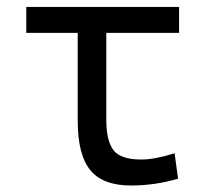

<svg xmlns="http://www.w3.org/2000/svg" viewBox="-20 -538 626 567"><path d="M366.7 9.8Q283.7 9.8 246.6 -35.6Q209.5 -81.1 209.5 -181.2V-440.9H57.6V-517.6H508.8V-440.9H293.9V-184.1Q293.9 -122.6 314.9 -94.7Q335.9 -66.9 397.5 -66.9Q436.5 -66.9 495.6 -85.4L505.9 -10.3Q438 9.8 366.7 9.8Z"/></svg>

Font: CaskaydiaMono NF SemiLight
Style: Regular
Weight: 350
Designer: Aaron Bell
Foundry: Saja Typeworks
Version: Version 2111.001; ttfautohint (v1.8.4);Nerd Fonts 3.1.1